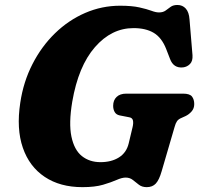

<svg xmlns="http://www.w3.org/2000/svg" viewBox="-20 -737 801 772"><path d="M463 -714Q510.5 -714 540.5 -707.2Q570.5 -700.5 588.5 -693.8Q606.5 -687 619 -687Q635.5 -687 645.8 -694.5Q656 -702 666.2 -709.5Q676.5 -717 693.5 -717Q714 -717 727 -702.5Q740 -688 742 -659L754 -515Q755.5 -491.5 744 -479.8Q732.5 -468 716 -466Q677.5 -462 663.5 -500.5L648 -540.5Q630 -586 598 -605Q566 -624 517 -624Q428.5 -624 361.8 -547.5Q295 -471 270.5 -328Q256 -241.5 267.2 -187.8Q278.5 -134 309.2 -109.5Q340 -85 384 -85Q428 -85 458.2 -104Q488.5 -123 497.5 -160.5L513 -225.5Q517 -242 514.5 -252.8Q512 -263.5 499.5 -265.5L461 -273Q447 -276 441 -286.8Q435 -297.5 435 -311.5Q435 -334 448.8 -347.2Q462.5 -360.5 488 -360.5H716Q743 -360.5 752 -348.8Q761 -337 761 -318.5Q761 -301 750.5 -289Q740 -277 726.5 -270.5L710 -263Q697.5 -258 691.8 -249.8Q686 -241.5 682 -226.5L630 -48.5Q620 -13.5 606.5 1Q593 15.5 570 15.5Q551 15.5 538.5 5.8Q526 -4 514 -13.5Q502 -23 485 -23Q470.5 -23 449 -13.5Q427.5 -4 394.5 5.8Q361.5 15.5 311.5 15.5Q221.5 15.5 159.8 -25.8Q98 -67 71.8 -143Q45.5 -219 61.5 -324Q74 -408 110.5 -479.2Q147 -550.5 201.2 -603.2Q255.5 -656 322.5 -685Q389.5 -714 463 -714Z"/></svg>

Font: Fraunces 9pt SuperSoft
Style: Bold Italic
Weight: 700
Italic angle: -16°
Version: Version 1.000;[b76b70a41]